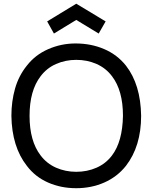

<svg xmlns="http://www.w3.org/2000/svg" viewBox="-20 -1000 824 1036"><path d="M271 -819 234.5 -884.5 391.5 -980 550 -884.5 512.5 -819 391.5 -892.5ZM125 -105Q44 -208 41.5 -375Q41.5 -452.5 61.2 -522Q81 -591.5 125 -646Q170 -704 239.5 -734.5Q310 -765.5 387.5 -765.5Q471.5 -765.5 542 -735.2Q612.5 -705 659.5 -646Q739 -544 741.5 -375Q741.5 -211 659.5 -105Q612.5 -46 542.8 -15.2Q473 15.5 391.5 15.5Q308.5 15.5 239.5 -15Q170 -45.5 125 -105ZM584.5 -161.5Q641 -236 643.5 -375Q643.5 -511.5 584.5 -588.5Q551.5 -632.5 501 -654.8Q450.5 -677 391.5 -677Q333 -677 282.5 -654.8Q232 -632.5 199 -588.5Q139.5 -511 139.5 -375Q139.5 -239 199 -161.5Q232 -117.5 282.5 -95.2Q333 -73 391.5 -73Q450.5 -73 501 -95.2Q551.5 -117.5 584.5 -161.5Z"/></svg>

Font: Russisch Sans Medium
Style: Regular
Weight: 500
Width: 4
Designer: Michael Sharanda (font) & Cristiano Sobral (main changes)
Foundry: Michael Sharanda
Version: Version 2.00;September 8, 2020;FontCreator 13.0.0.2681 64-bi